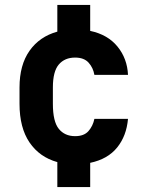

<svg xmlns="http://www.w3.org/2000/svg" viewBox="-20 -657 590 777"><path d="M212 -1Q140 -21 99.5 -80.5Q59 -140 59 -237V-303Q59 -394 99.5 -451.5Q140 -509 212 -529V-637H345V-532Q416 -517 455.5 -468.5Q495 -420 498 -354H362Q357 -383 338.5 -403.5Q320 -424 284 -424Q242 -424 218 -396Q194 -368 194 -303V-237Q194 -165 218 -135.5Q242 -106 284 -106Q320 -106 338 -126.5Q356 -147 362 -176H498Q492 -107 454 -60Q416 -13 345 2V100H212Z"/></svg>

Font: 
Style: 㨦
Weight: 700
Designer: A.Korolkova, Vitaly Kuzmin
Foundry: ParaType Ltd
Version: Version 2.000